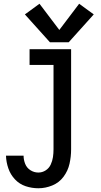

<svg xmlns="http://www.w3.org/2000/svg" viewBox="-20 -793 540 1026"><path d="M247 -567H347L481 -716L403 -773L297 -633L191 -773L113 -716ZM185 213Q223 213 259.5 198Q296 183 319.5 151.5Q343 120 351.5 82Q360 44 360 5V-530H138V-446H266V5Q266 26 263 46.5Q260 67 251 86.5Q242 106 224 117.5Q206 129 185 129Q162 129 142.5 116.5Q123 104 114.5 82.5Q106 61 106 39H12Q13 73 24.5 106.5Q36 140 60 165.5Q84 191 117 202Q150 213 185 213Z"/></svg>

Font: Iosevka SS08 Medium
Style: Regular
Weight: 500
Monospace: yes
Designer: Belleve Invis
Foundry: Belleve Invis
Version: Version 3.4.3; ttfautohint (v1.8.3)